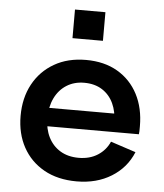

<svg xmlns="http://www.w3.org/2000/svg" viewBox="-55 -830 759 889"><g transform="rotate(5 324.5 -386.0)"><path d="M334 10.5Q246 10.5 182.2 -25.2Q118.5 -61 84 -124Q49.5 -187 49.5 -269.5Q49.5 -353 84.2 -417Q119 -481 181.8 -517.2Q244.5 -553.5 329 -553.5Q414.5 -553.5 476 -517.5Q537.5 -481.5 570.8 -417.5Q604 -353.5 604 -269.5Q604 -255.5 603.8 -246.8Q603.5 -238 602.5 -232H482Q483 -241.5 483.5 -252Q484 -262.5 484 -276.5Q484 -326.5 466 -365Q448 -403.5 413.5 -425.5Q379 -447.5 330 -447.5Q283.5 -447.5 248.2 -425.2Q213 -403 193.5 -362.8Q174 -322.5 174 -269.5Q174 -219.5 193.2 -181Q212.5 -142.5 248.2 -120.8Q284 -99 334 -99Q385.5 -99 422.5 -122.8Q459.5 -146.5 477 -186.5L594 -148Q564 -74.5 495.5 -32Q427 10.5 334 10.5ZM127 -232V-317.5H546.5L570 -232ZM257.5 -781.5H399V-648.5H257.5Z"/></g></svg>

Font: Hepta Slab SemiBold
Style: Regular
Weight: 600
Designer: Michael LaGattuta
Foundry: Michael LaGattuta
Version: Version 1.102